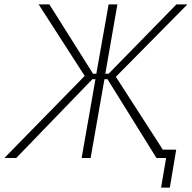

<svg xmlns="http://www.w3.org/2000/svg" viewBox="-46 -720 874 875"><path d="M-26 0H28L375 -359H389L326 0H367L430 -359H444L667 0H711L688 135H728L757 -38H696L482 -370L808 -700H758L449 -384H434L489 -700H449L393 -384H378L179 -700H130L340 -374Z"/></svg>

Font: Fixel Text 20240404 ExtraLight
Style: Italic
Weight: 200
Width: 4
Italic angle: -10°
Designer: AlfaBravo + MacPaw
Foundry: Kyrylo Tkachov, Marchela Mozhyna, Serhii Makarenko, Maria Weinstein, Zakhar Kryvoshyya
Version: Version 1.211;Glyphs 3.2 (3225)